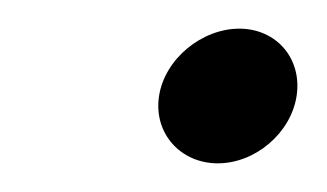

<svg xmlns="http://www.w3.org/2000/svg" viewBox="-20 -409 228 134"><path d="M91 -342C87 -316 106 -295 132 -295C158 -295 183 -316 187 -342C191 -368 173 -389 147 -389C121 -389 95 -368 91 -342Z"/></svg>

Font: Charger Sport
Style: LitNrwObl
Weight: 300
Designer: Jasper
Foundry: Cannot Into Space Fonts
Version: Version 1.1